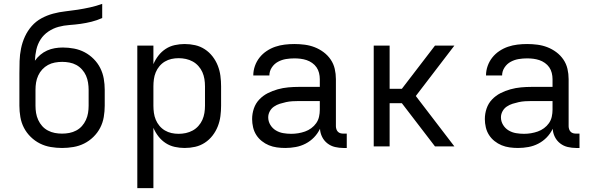

<svg xmlns="http://www.w3.org/2000/svg" viewBox="-20 -755 3040 990"><path d="M300 8Q271 8 241.5 3Q212 -2 186 -15Q160 -28 138.5 -49Q117 -70 103.5 -96Q90 -122 85 -151.5Q80 -181 80 -210V-376Q80 -408 81 -440.5Q82 -473 88.5 -505Q95 -537 108.5 -566.5Q122 -596 143.5 -620.5Q165 -645 193.5 -660.5Q222 -676 253.5 -684.5Q285 -693 317 -696.5Q349 -700 381 -705Q413 -710 444.5 -717Q476 -724 507 -735V-662Q480 -650 452 -643Q424 -636 395.5 -632Q367 -628 338 -626Q309 -624 281.5 -616.5Q254 -609 229.5 -592.5Q205 -576 189.5 -552Q174 -528 167.5 -499.5Q161 -471 160 -442Q172 -459 188 -472.5Q204 -486 223 -494.5Q242 -503 262.5 -506.5Q283 -510 304 -510Q333 -510 362 -504.5Q391 -499 416.5 -485.5Q442 -472 463 -451Q484 -430 497 -404Q510 -378 515 -349.5Q520 -321 520 -292V-210Q520 -181 515 -151.5Q510 -122 496.5 -96Q483 -70 461.5 -49Q440 -28 414 -15Q388 -2 358.5 3Q329 8 300 8ZM300 -66Q319 -66 337.5 -69.5Q356 -73 373 -82Q390 -91 402.5 -105Q415 -119 423 -136.5Q431 -154 434 -172.5Q437 -191 437 -210V-292Q437 -310 434 -329Q431 -348 423.5 -365Q416 -382 403 -396.5Q390 -411 373.5 -420Q357 -429 338 -432.5Q319 -436 301 -436Q282 -436 263 -432.5Q244 -429 227.5 -420Q211 -411 198 -397Q185 -383 177 -365.5Q169 -348 166 -329.5Q163 -311 163 -292V-210Q163 -191 166 -172.5Q169 -154 177 -136.5Q185 -119 197.5 -105Q210 -91 227 -82Q244 -73 262.5 -69.5Q281 -66 300 -66Z M688 215V-520H771V-424Q781 -448 797 -468.5Q813 -489 834.5 -503Q856 -517 881.5 -522.5Q907 -528 932 -528Q960 -528 986.5 -522Q1013 -516 1036 -501Q1059 -486 1076 -464Q1093 -442 1103 -416.5Q1113 -391 1116.5 -364Q1120 -337 1120 -310V-210Q1120 -183 1116.5 -156Q1113 -129 1103 -103.5Q1093 -78 1076 -56Q1059 -34 1036 -19Q1013 -4 986.5 2Q960 8 932 8Q907 8 881.5 2.5Q856 -3 834.5 -17Q813 -31 797 -51.5Q781 -72 771 -96V215ZM901 -65Q920 -65 938.5 -69Q957 -73 973.5 -82Q990 -91 1003 -105.5Q1016 -120 1023.5 -137Q1031 -154 1034 -172.5Q1037 -191 1037 -210V-310Q1037 -329 1034 -347.5Q1031 -366 1023.5 -383Q1016 -400 1003 -414.5Q990 -429 973.5 -438Q957 -447 938.5 -451Q920 -455 901 -455Q882 -455 864 -451Q846 -447 830 -437.5Q814 -428 802 -413.5Q790 -399 783 -382Q776 -365 773.5 -346.5Q771 -328 771 -310V-210Q771 -192 773.5 -173.5Q776 -155 783 -138Q790 -121 802 -106.5Q814 -92 830 -82.5Q846 -73 864 -69Q882 -65 901 -65Z M1451 8Q1429 8 1407.5 5Q1386 2 1366.5 -6Q1347 -14 1330 -27.5Q1313 -41 1301.5 -59Q1290 -77 1285 -98.5Q1280 -120 1280 -141Q1280 -169 1289 -195.5Q1298 -222 1317 -242Q1336 -262 1360.5 -274.5Q1385 -287 1412 -294.5Q1439 -302 1466.5 -304.5Q1494 -307 1521 -307H1629V-347Q1629 -363 1625 -379Q1621 -395 1612 -408Q1603 -421 1589.5 -430.5Q1576 -440 1561 -445Q1546 -450 1530 -452Q1514 -454 1498 -454Q1476 -454 1454.5 -450.5Q1433 -447 1413.5 -436.5Q1394 -426 1381.5 -407Q1369 -388 1369 -366H1286Q1286 -391 1294.5 -415Q1303 -439 1318.5 -458.5Q1334 -478 1355 -492Q1376 -506 1399.5 -514Q1423 -522 1448 -525Q1473 -528 1498 -528Q1525 -528 1551.5 -524.5Q1578 -521 1602.5 -511.5Q1627 -502 1648.5 -486Q1670 -470 1685 -448Q1700 -426 1706 -400Q1712 -374 1712 -347V-104Q1712 -97 1714.5 -89Q1717 -81 1722.5 -75.5Q1728 -70 1735.5 -68Q1743 -66 1751 -66H1768V8H1751Q1729 8 1707.5 3Q1686 -2 1668.5 -15.5Q1651 -29 1641 -49Q1631 -69 1630 -91Q1618 -66 1599 -46.5Q1580 -27 1556 -14.5Q1532 -2 1505 3Q1478 8 1451 8ZM1482 -65Q1500 -65 1518 -68Q1536 -71 1553 -77Q1570 -83 1585 -94Q1600 -105 1610.5 -120Q1621 -135 1625 -153Q1629 -171 1629 -189V-234H1521Q1505 -234 1488 -233Q1471 -232 1455 -228.5Q1439 -225 1423 -220Q1407 -215 1393 -205.5Q1379 -196 1371 -181Q1363 -166 1363 -150Q1363 -129 1374 -111Q1385 -93 1402.5 -82.5Q1420 -72 1440.5 -68.5Q1461 -65 1482 -65Z M1907 0V-520H1989V-297H2052L2223 -520H2323L2124 -260L2323 0H2223L2052 -223H1989V0Z M2651 8Q2629 8 2607.5 5Q2586 2 2566.5 -6Q2547 -14 2530 -27.5Q2513 -41 2501.5 -59Q2490 -77 2485 -98.5Q2480 -120 2480 -141Q2480 -169 2489 -195.5Q2498 -222 2517 -242Q2536 -262 2560.5 -274.5Q2585 -287 2612 -294.5Q2639 -302 2666.5 -304.5Q2694 -307 2721 -307H2829V-347Q2829 -363 2825 -379Q2821 -395 2812 -408Q2803 -421 2789.5 -430.5Q2776 -440 2761 -445Q2746 -450 2730 -452Q2714 -454 2698 -454Q2676 -454 2654.5 -450.5Q2633 -447 2613.5 -436.5Q2594 -426 2581.5 -407Q2569 -388 2569 -366H2486Q2486 -391 2494.5 -415Q2503 -439 2518.5 -458.5Q2534 -478 2555 -492Q2576 -506 2599.5 -514Q2623 -522 2648 -525Q2673 -528 2698 -528Q2725 -528 2751.5 -524.5Q2778 -521 2802.5 -511.5Q2827 -502 2848.5 -486Q2870 -470 2885 -448Q2900 -426 2906 -400Q2912 -374 2912 -347V-104Q2912 -97 2914.5 -89Q2917 -81 2922.5 -75.5Q2928 -70 2935.5 -68Q2943 -66 2951 -66H2968V8H2951Q2929 8 2907.5 3Q2886 -2 2868.5 -15.5Q2851 -29 2841 -49Q2831 -69 2830 -91Q2818 -66 2799 -46.5Q2780 -27 2756 -14.5Q2732 -2 2705 3Q2678 8 2651 8ZM2682 -65Q2700 -65 2718 -68Q2736 -71 2753 -77Q2770 -83 2785 -94Q2800 -105 2810.5 -120Q2821 -135 2825 -153Q2829 -171 2829 -189V-234H2721Q2705 -234 2688 -233Q2671 -232 2655 -228.5Q2639 -225 2623 -220Q2607 -215 2593 -205.5Q2579 -196 2571 -181Q2563 -166 2563 -150Q2563 -129 2574 -111Q2585 -93 2602.5 -82.5Q2620 -72 2640.5 -68.5Q2661 -65 2682 -65Z"/></svg>

Font: Nova
Style: Regular
Weight: 400
Monospace: yes
Designer: Belleve Invis
Foundry: Belleve Invis
Version: Version 24.1.4; ttfautohint (v1.8.4)